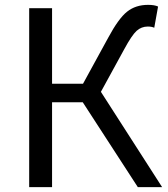

<svg xmlns="http://www.w3.org/2000/svg" viewBox="-20 -767 687 787"><path d="M393.6 -390.6 644.5 0H544.9L319.3 -347.7H193.4V0H99.6V-733.4H193.4V-423.8H320.3L422.9 -611.3Q465.8 -691.4 501 -719.2Q536.1 -747.1 586.9 -747.1Q613.3 -747.1 627.9 -740.2L612.3 -653.3Q601.6 -658.2 585.9 -658.2Q559.6 -658.2 540 -640.6Q520.5 -623 489.3 -565.4Z"/></svg>

Font: GenYoGothic TW TTF Regular
Style: Regular
Weight: 400
Version: Version 1.300